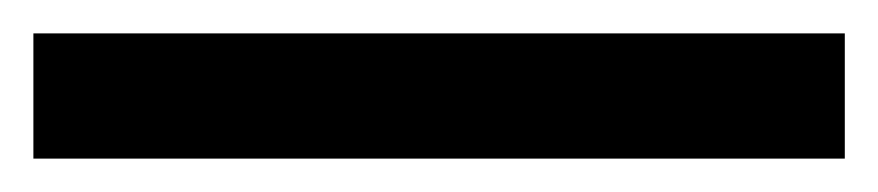

<svg xmlns="http://www.w3.org/2000/svg" viewBox="-23 -855 526 115"><path d="M483 -760H-3V-835H483Z"/></svg>

Font: Noto Sans Georgian SemiCondensed Medium
Style: Regular
Weight: 500
Width: 4
Designer: Monotype Design Team, Akaki Razmadze
Foundry: Google LLC
Version: Version 2.005; ttfautohint (v1.8.4.7-5d5b)